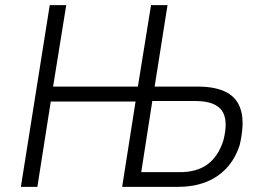

<svg xmlns="http://www.w3.org/2000/svg" viewBox="-20 -725 1019 745"><path d="M61 0 173 -705H237L186 -389H515L566 -705H630L580 -389H748Q818 -389 860.5 -366Q903 -343 916 -293Q929 -243 910 -162Q892 -107 857.5 -71Q823 -35 776 -17.5Q729 0 674 0H454L506 -331H177L125 0ZM528 -57H678Q744 -57 785.5 -87.5Q827 -118 847 -181Q867 -260 840.5 -296.5Q814 -333 738 -333H571Z"/></svg>

Font: Nunito Sans 7pt Condensed Light
Style: Italic
Weight: 300
Width: 3
Italic angle: -9°
Designer: Vernon Adams
Foundry: Vernon Adams
Version: Version 3.101;gftools[0.9.27]